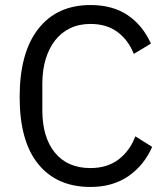

<svg xmlns="http://www.w3.org/2000/svg" viewBox="-20 -730 661 762"><path d="M339 12Q206 12 132 -78.5Q58 -169 58 -345Q58 -521 132 -615.5Q206 -710 339 -710Q427 -710 486.5 -670Q546 -630 579 -557L511 -516Q490 -570 447 -602.5Q404 -635 339 -635Q294 -635 258.5 -618Q223 -601 198.5 -569.5Q174 -538 161 -494.5Q148 -451 148 -397V-293Q148 -185 198 -124Q248 -63 339 -63Q406 -63 451 -97.5Q496 -132 517 -189L584 -147Q551 -73 489 -30.5Q427 12 339 12Z"/></svg>

Font: IBM Plex Sans Devanagari
Style: Regular
Weight: 400
Designer: Mike Abbink, Paul van der Laan, Pieter van Rosmalen, Erin McLaughlin
Foundry: Bold Monday
Version: Version 1.1